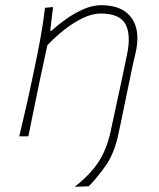

<svg xmlns="http://www.w3.org/2000/svg" viewBox="-20 -524 612 738"><path d="M267 194Q325 149 357.5 100.2Q390 51.5 405 -18L449 -222L468 -313Q484.5 -390.5 462.2 -431.2Q440 -472 367 -472Q335 -472 298.8 -454.8Q262.5 -437.5 227 -409.5Q191.5 -381.5 162 -350L134 -220Q121.5 -160 111 -108.2Q100.5 -56.5 89 0H54Q67.5 -56.5 79.5 -108.8Q91.5 -161 104 -221L114.5 -271Q126 -324.5 136.2 -381.5Q146.5 -438.5 153 -494L184 -497L173 -406H178Q199 -425.5 230.8 -448.5Q262.5 -471.5 298.8 -487.8Q335 -504 369 -504Q452.5 -504 487.2 -453Q522 -402 499 -311Q497 -302 494.5 -292.2Q492 -282.5 489.5 -270Q476 -206.5 466.8 -160.8Q457.5 -115 450 -79Q442.5 -43 435 -8Q419.5 66 385.2 114.2Q351 162.5 321 192Z"/></svg>

Font: Commissioner Flair Thin
Style: Italic
Weight: 100
Italic angle: -12°
Designer: Kostas Bartsokas
Foundry: Kostas Bartsokas
Version: Version 1.000; ttfautohint (v1.8.3)